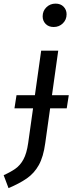

<svg xmlns="http://www.w3.org/2000/svg" viewBox="-68 -800 403 1034"><path d="M105.6 -216.7H9.9L20.9 -287.3H302.4L291.4 -216.7ZM-22.1 213.1 -48.3 143.4Q-12.3 127.5 14.3 109Q40.8 90.5 58.2 58.5Q75.7 26.5 83.7 -29.4L153.7 -527.1H245.6L175.7 -29.5Q165.7 44.7 141 88.9Q116.4 133 76.7 160.6Q37 188.2 -22.1 213.1ZM221.1 -654.6Q193.9 -654.6 177.8 -671.2Q161.7 -687.8 161.7 -712Q161.7 -741.2 181.9 -760.8Q202 -780.5 231.2 -780.5Q258.4 -780.5 274.5 -763.9Q290.6 -747.3 290.6 -723.1Q290.6 -693.9 270.5 -674.3Q250.3 -654.6 221.1 -654.6Z"/></svg>

Font: Fira Sans Variable
Style: Italic
Weight: 397
Italic angle: -8°
Designer: Carrois Corporate & Edenspiekermann AG
Foundry: Carrois Corporate GbR & Edenspiekermann AG
Version: Version 4.202